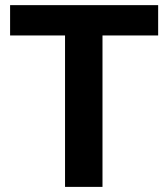

<svg xmlns="http://www.w3.org/2000/svg" viewBox="-20 -731 659 751"><path d="M598.6 -592.3H380.9V0H234.4V-592.3H19.5V-710.9H598.6Z"/></svg>

Font: Shabnam FD
Style: Bold-FD
Weight: 700
Foundry: DejaVu fonts team - Redesigned by Saber Rastikerdar - Based on Vazir font
Version: Version 5.0.1